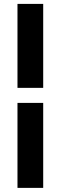

<svg xmlns="http://www.w3.org/2000/svg" viewBox="-20 -730 303 960"><path d="M196 -290.7H67.4V-710.5H196ZM196 209.4H67.4V-215.5H196Z"/></svg>

Font: Anek Bangla Medium
Style: Regular
Weight: 500
Designer: Sulekha Rajkumar (Bangla), Yesha Goshar (Latin)
Foundry: Ek Type
Version: Version 1.003